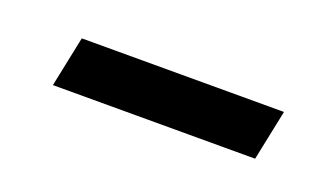

<svg xmlns="http://www.w3.org/2000/svg" viewBox="-27 -391 350 207"><g transform="rotate(20 148.5 -287.0)"><path d="M277 -316 265 -258H33L45 -316Z"/></g></svg>

Font: Nacelle Light
Style: Italic
Weight: 300
Italic angle: -12°
Designer: Sora Sagano
Foundry: Sora Sagano
Version: Version 1.000;FEAKit 1.0